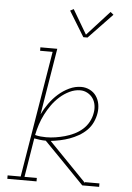

<svg xmlns="http://www.w3.org/2000/svg" viewBox="-62 -1008 725 1054"><g transform="rotate(5 300.0 -481.0)"><path d="M19 0V-19H91L206 -716H137V-735H230L170 -369Q185 -400 206 -429.5Q227 -459 254 -483Q281 -507 313.5 -522.5Q346 -538 380 -538Q405 -538 427 -527Q449 -516 462.5 -496.5Q476 -477 480.5 -452.5Q485 -428 481 -403Q477 -377 465.5 -352Q454 -327 434.5 -307.5Q415 -288 390.5 -274Q366 -260 341 -251Q316 -242 290 -236.5Q264 -231 238 -228L445 -15L446 -19H525V0H432L300 -136L211 -227Q211 -227 210.5 -227Q210 -227 210 -227Q194 -227 178.5 -229Q163 -231 147 -234L112 -19H180V0ZM211 -246Q237 -246 262.5 -250Q288 -254 313.5 -261Q339 -268 364 -280Q389 -292 409.5 -310Q430 -328 443 -352Q456 -376 460 -402Q464 -423 460.5 -444.5Q457 -466 445.5 -482.5Q434 -499 415.5 -509Q397 -519 376 -519Q346 -519 317 -505Q288 -491 264 -469.5Q240 -448 221.5 -422Q203 -396 189 -368.5Q175 -341 165.5 -312Q156 -283 150 -253Q165 -249 180.5 -247.5Q196 -246 211 -246ZM367 -811 282 -950 301 -960 380 -826 504 -962 521 -948 390 -811Z"/></g></svg>

Font: Iosevka Curly Slab ThEx
Style: Italic
Weight: 100
Width: 7
Italic angle: -9°
Monospace: yes
Designer: Belleve Invis
Foundry: Belleve Invis
Version: Version 11.1.0; ttfautohint (v1.8.3)